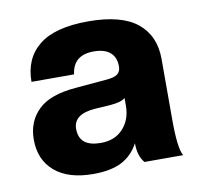

<svg xmlns="http://www.w3.org/2000/svg" viewBox="-60 -785 619 592"><g transform="rotate(-10 249.5 -489.0)"><path d="M187 -255.9Q108.9 -255.9 66.4 -292.2Q23.9 -328.6 23.9 -392.1Q23.9 -448.2 60.8 -484.4Q97.7 -520.5 179.2 -526.9L274.9 -535.2Q301.3 -537.1 311.5 -545.2Q321.8 -553.2 321.8 -568.8Q321.8 -597.7 304.2 -612.8Q286.6 -627.9 252.9 -627.9Q188.5 -627.9 181.2 -568.8H47.9Q47.9 -641.6 97.7 -681.9Q147.5 -722.2 252 -722.2Q356 -722.2 405.5 -681.9Q455.1 -641.6 455.1 -568.8V-378.9Q455.1 -288.1 469.2 -265.1H348.1Q329.1 -287.1 329.1 -327.1Q310.1 -291 276.1 -273.4Q242.2 -255.9 187 -255.9ZM226.1 -346.2Q270.5 -346.2 296.1 -374.5Q321.8 -402.8 321.8 -445.8V-470.2Q310.5 -459 273.9 -456.1L226.1 -453.1Q158.2 -447.8 158.2 -401.9Q158.2 -346.2 226.1 -346.2Z"/></g></svg>

Font: Creato Display ExtraBold
Style: Regular
Weight: 800
Version: Version 1.000